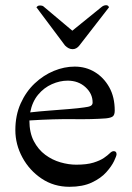

<svg xmlns="http://www.w3.org/2000/svg" viewBox="-20 -705 506 738"><path d="M387 -250Q335 -246 262 -247Q189 -248 93 -242Q93 -195 110 -162.5Q127 -130 154 -110Q181 -90 212.5 -81Q244 -72 273 -72Q314 -72 339.5 -80Q365 -88 379.5 -98Q394 -108 402 -116Q410 -124 417 -124Q428 -124 428 -112Q428 -106 418.5 -86Q409 -66 388.5 -43Q368 -20 333 -3.5Q298 13 247 13Q187 13 140 -18.5Q93 -50 66 -100Q39 -150 39 -205Q39 -262 59.5 -307.5Q80 -353 113.5 -384.5Q147 -416 187 -432.5Q227 -449 267 -449Q310 -449 344.5 -428Q379 -407 400 -369.5Q421 -332 421 -280Q421 -264 414 -258Q407 -252 387 -250ZM240 -395Q210 -395 179.5 -381.5Q149 -368 126.5 -341Q104 -314 96 -273Q131 -277 171 -280Q211 -283 247 -286Q283 -289 303 -292Q321 -294 328.5 -298Q336 -302 336 -311Q336 -345 308.5 -370Q281 -395 240 -395ZM258 -587 369 -677Q378 -685 388 -685Q396 -685 399 -677L285 -530Q274 -516 259 -516Q244 -516 230 -530L120 -677Q120 -677 123.5 -680.5Q127 -684 134 -684Q138 -684 142 -683Q146 -682 151 -677Z"/></svg>

Font: Sedan SC
Style: Regular
Weight: 400
Designer: Sebastian Salazar
Foundry: Sebastian Salazar
Version: Version 1.100; ttfautohint (v1.8.4.7-5d5b)